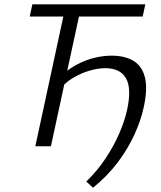

<svg xmlns="http://www.w3.org/2000/svg" viewBox="-20 -678 748 890"><path d="M411.1 192.2 380 163.6Q431.3 113.7 469.2 56.6Q507.1 -0.5 532.3 -58.3Q557.6 -116 569.3 -169.4Q590.7 -267.5 564.2 -314.8Q537.8 -362 467.1 -362Q434.3 -362 393.6 -350.1Q352.9 -338.1 314.3 -314.3Q275.6 -290.5 249.2 -253.2L224.7 -286Q262.3 -331.9 307.5 -361.6Q352.6 -391.2 401.2 -405.6Q449.8 -420 497.1 -420Q560.1 -420 600.1 -395.1Q640 -370.1 652.4 -316.4Q664.9 -262.7 645.2 -176.4Q633.2 -120.4 603.5 -55Q573.9 10.4 526 74.3Q478.1 138.2 411.1 192.2ZM143.8 0 285.8 -658H358.3L216 0ZM117.7 -601.2 130 -658H653.6L641.3 -601.2Z"/></svg>

Font: Ysabeau
Style: Bold Italic
Weight: 700
Italic angle: -12°
Designer: Christian Thalmann (Catharsis Fonts)
Version: Version 2.002